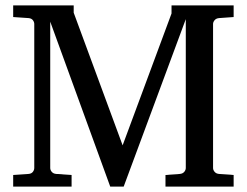

<svg xmlns="http://www.w3.org/2000/svg" viewBox="-20 -691 916 711"><path d="M592.8 0V-43L646 -46.9Q656.7 -47.9 662.4 -54.7Q668 -61.5 668 -68.8V-620.1L438 0H388.2L166 -610.8V-68.8Q166 -61.5 171.6 -54.7Q177.2 -47.9 188 -46.9L245.1 -43V0H28.8V-43L85.9 -46.9Q96.7 -47.9 101.8 -54.7Q106.9 -61.5 106.9 -68.8V-602.1Q106.9 -609.4 101.8 -616.2Q96.7 -623 85.9 -624L28.8 -627.9V-670.9H252.9V-644L434.1 -152.8L615.2 -641.1V-670.9H845.2V-627.9L791 -624Q780.3 -623 774.7 -616.2Q769 -609.4 769 -602.1V-68.8Q769 -61.5 774.7 -54.7Q780.3 -47.9 791 -46.9L845.2 -43V0Z"/></svg>

Font: BabelStone Ogham Pictish
Style: Bold
Weight: 700
Designer: Andrew West
Foundry: BabelStone
Version: Version 1.02 March 14, 2022